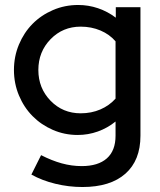

<svg xmlns="http://www.w3.org/2000/svg" viewBox="-20 -538 643 771"><path d="M292 4Q239 4 192 -16.5Q145 -37 110.5 -72Q76 -107 56 -155Q36 -203 36 -257Q36 -311 56 -359Q76 -407 110.5 -442Q145 -477 192.5 -497.5Q240 -518 294 -518Q335 -518 373.5 -505Q412 -492 445 -467V-509H544V7Q544 106 483.5 159.5Q423 213 311 213Q256 213 202.5 200Q149 187 106 163L145 85Q188 107 228 118Q268 129 308 129Q374 129 409 98Q444 67 444 7V-50Q412 -24 373 -10Q334 4 292 4ZM134 -257Q134 -184 183 -133.5Q232 -83 304 -83Q347 -83 383 -98.5Q419 -114 444 -142V-372Q420 -400 383.5 -415.5Q347 -431 304 -431Q232 -431 183 -380.5Q134 -330 134 -257Z"/></svg>

Font: Red Hat Display Medium
Style: Regular
Weight: 500
Designer: Pentagram / MCKL
Foundry: Pentagram / MCKL
Version: Version 1.005; Red Hat Display Medium